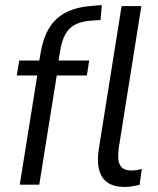

<svg xmlns="http://www.w3.org/2000/svg" viewBox="-20 -729 623 758"><path d="M58 0 127 -431H46L56 -490H159L131 -467L139 -512Q149 -578 174.5 -619Q200 -660 242.5 -681Q285 -702 346 -706L382 -709L377 -650L333 -647Q302 -644 278 -632.5Q254 -621 239 -595.5Q224 -570 217 -525L208 -471L191 -490H332L323 -431H204L135 0ZM472 9Q408 9 383.5 -30Q359 -69 370 -140L460 -705H538L449 -146Q446 -123 447 -102.5Q448 -82 460 -69Q472 -56 498 -56Q509 -56 521.5 -58Q534 -60 540 -62L531 1Q512 5 499 7Q486 9 472 9Z"/></svg>

Font: Nunito Sans 10pt Condensed
Style: Italic
Weight: 400
Width: 3
Italic angle: -9°
Designer: Vernon Adams
Foundry: Vernon Adams
Version: Version 3.101;gftools[0.9.27]